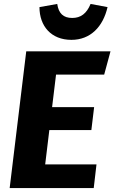

<svg xmlns="http://www.w3.org/2000/svg" viewBox="-20 -953 580 973"><path d="M508 -575 540 -693H113L29 0H455L469 -120H209L230 -294H443L457 -410H244L264 -575ZM342 -751C438 -751 502 -817 525 -917L439 -933C419 -884 389 -862 346 -862C301 -862 277 -885 270 -933L180 -917C180 -821 239 -751 342 -751Z"/></svg>

Font: Fira Sans OT
Style: Bold Italic
Weight: 700
Italic angle: -8°
Designer: Carrois Corporate & Edenspiekermann
Foundry: Carrois Corporate GbR & Edenspiekermann AG
Version: Version 2.001